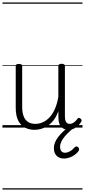

<svg xmlns="http://www.w3.org/2000/svg" viewBox="-20 -1030 686 1550"><path d="M260 18Q216 18 181 0Q146 -18 126.5 -57.5Q107 -97 107 -161V-496Q107 -506 113 -510Q119 -514 132 -514Q146 -514 152.5 -510Q159 -506 159 -496V-167Q159 -123 170.5 -92.5Q182 -62 205.5 -46Q229 -30 266 -30Q296 -30 324.5 -42.5Q353 -55 378 -80.5Q403 -106 422 -148Q441 -190 451 -248V-497Q451 -506 457.5 -510.5Q464 -515 478 -515Q491 -515 497.5 -510.5Q504 -506 504 -497V-92Q504 -72 508 -58Q512 -44 520.5 -37Q529 -30 543 -30Q554 -30 564 -34.5Q574 -39 584.5 -48Q595 -57 605 -71Q610 -78 616.5 -78Q623 -78 631 -72Q637 -67 638.5 -60.5Q640 -54 636 -48Q625 -28 608.5 -13Q592 2 573 10Q554 18 534 18Q514 18 499.5 12Q485 6 474 -6Q463 -18 457.5 -35.5Q452 -53 452 -76L451 -133Q436 -90 413.5 -60.5Q391 -31 365 -14Q339 3 312 10.5Q285 18 260 18ZM497 250Q461 250 438 228.5Q415 207 415 166Q415 142 424.5 119Q434 96 451.5 73.5Q469 51 493.5 28.5Q518 6 548 -18L592 -17V-12Q567 8 544.5 28.5Q522 49 504 70Q486 91 475.5 112.5Q465 134 465 155Q465 178 475.5 190.5Q486 203 505 203Q522 203 542.5 192.5Q563 182 583 159Q589 153 596 152.5Q603 152 609 157Q617 164 618.5 172Q620 180 615 188Q602 207 582 221Q562 235 539.5 242.5Q517 250 497 250ZM0 490H646V500H0ZM0 -20H646V0H0ZM0 -505H646V-500H0ZM0 -1010H646V-1000H0Z"/></svg>

Font: Playwrite NG Modern Guides
Style: Regular
Weight: 400
Designer: Veronika Burian, José Scaglione
Foundry: TypeTogether
Version: Version 1.003